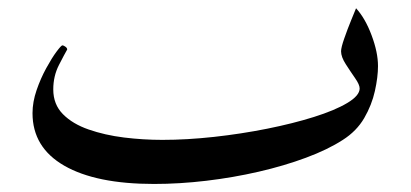

<svg xmlns="http://www.w3.org/2000/svg" viewBox="-20 -423 1007 470"><path d="M905.3 -261.2Q905.3 -234.4 897.7 -200.2Q890.1 -166 871.6 -134Q853 -102.1 819.3 -80.6Q782.2 -56.6 729 -36.9Q675.8 -17.1 613.3 -2.7Q550.8 11.7 485.1 19.5Q419.4 27.3 356.9 27.3Q215.3 27.3 137.5 -17.3Q59.6 -62 59.6 -146Q59.6 -173.3 69.6 -202.4Q79.6 -231.4 93.3 -256.3Q106.9 -281.2 118.4 -296.6Q129.9 -312 132.8 -312Q135.3 -312 139.9 -308.8Q144.5 -305.7 144.5 -301.8Q138.2 -291 124.3 -263.9Q110.4 -236.8 110.4 -204.1Q110.4 -167.5 134 -143.6Q157.7 -119.6 197 -106Q236.3 -92.3 283.4 -86.4Q330.6 -80.6 377.4 -80.6Q437.5 -80.6 503.9 -87.9Q570.3 -95.2 633.8 -107.9Q697.3 -120.6 748.5 -136.7Q799.8 -152.8 830.1 -170.9Q860.4 -189 860.4 -206.5Q860.4 -215.8 849.1 -231.9Q837.9 -248 826.4 -265.9Q814.9 -283.7 814.9 -297.4Q814.9 -306.6 822.8 -329.1Q830.6 -351.6 839.6 -373.5Q848.6 -395.5 851.6 -402.8Q874 -378.4 889.6 -336.7Q905.3 -294.9 905.3 -261.2Z"/></svg>

Font: Scheherazade New Medium
Style: Regular
Weight: 500
Designer: SIL International
Foundry: SIL International
Version: Version 4.000